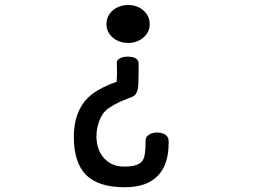

<svg xmlns="http://www.w3.org/2000/svg" viewBox="-20 -621 1040 781"><path d="M666 -40V-46.9Q666 -64.5 651.4 -74.2Q637.7 -82 618.2 -82Q598.6 -82 585 -72.3Q570.3 -62.5 572.3 -45.9Q572.3 14.6 560.5 31.2Q544.9 56.6 486.3 56.6Q436.5 56.6 407.2 26.4Q380.9 1 374 -42Q368.2 -82 380.9 -121.1Q393.6 -160.2 419.9 -179.7Q443.4 -195.3 465.8 -206.1Q478.5 -211.9 499 -219.7Q518.6 -226.6 525.4 -231.4Q534.2 -238.3 538.1 -251Q543 -262.7 543 -290Q543.9 -309.6 543.9 -363.3Q543.9 -377 530.3 -384.8Q517.6 -390.6 499 -390.6Q480.5 -390.6 467.8 -383.8Q453.1 -376 455.1 -363.3Q456.1 -343.8 456.1 -327.1Q456.1 -309.6 454.1 -288.1Q376 -260.7 337.9 -223.6Q280.3 -166 280.3 -64.5Q280.3 40 330.1 90.8Q380.9 140.6 486.3 140.6Q579.1 140.6 623 92.8Q666 47.9 666 -40ZM413.1 -522.5Q413.1 -489.3 440.4 -466.8Q465.8 -446.3 502 -446.3Q536.1 -446.3 561.5 -466.8Q588.9 -489.3 588.9 -522.5Q588.9 -557.6 561.5 -580.1Q536.1 -600.6 502 -600.6Q465.8 -600.6 440.4 -580.1Q413.1 -557.6 413.1 -522.5Z"/></svg>

Font: GungsuhChe
Style: Regular
Weight: 400
Monospace: yes
Version: Version 2.21